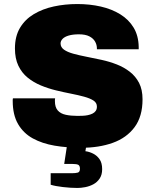

<svg xmlns="http://www.w3.org/2000/svg" viewBox="-20 -720 762 951"><path d="M383 12Q312 12 250.5 1.5Q189 -9 142.5 -34.5Q96 -60 69.5 -105.5Q43 -151 43 -220Q43 -222 43 -225.5Q43 -229 44 -233H253Q252 -229 252 -225.5Q252 -222 252 -219Q252 -189 266 -173Q280 -157 305.5 -151.5Q331 -146 363 -146Q375 -146 388.5 -146.5Q402 -147 414.5 -149.5Q427 -152 437.5 -157Q448 -162 454 -170.5Q460 -179 460 -192Q460 -211 443 -222Q426 -233 397 -241Q368 -249 332 -256Q296 -263 257 -272.5Q218 -282 182 -297Q146 -312 117 -335.5Q88 -359 71 -394.5Q54 -430 54 -480Q54 -540 79 -582Q104 -624 147.5 -650Q191 -676 246.5 -688Q302 -700 363 -700Q425 -700 479.5 -687.5Q534 -675 576 -649Q618 -623 642 -583Q666 -543 667 -488V-476H460V-480Q460 -498 451 -514Q442 -530 422.5 -540Q403 -550 371 -550Q341 -550 320.5 -544Q300 -538 290 -527.5Q280 -517 280 -505Q280 -486 297 -474Q314 -462 343 -454Q372 -446 408 -439Q444 -432 483 -423.5Q522 -415 558 -401Q594 -387 623 -364.5Q652 -342 669 -309Q686 -276 686 -228Q686 -143 646.5 -90Q607 -37 538.5 -12.5Q470 12 383 12ZM364 211Q330 211 291.5 206.5Q253 202 231 195V138H336Q354 138 365 135Q376 132 376 116Q376 101 368 96.5Q360 92 338 92H298L318 -39H414L403 29Q421 31 440.5 40.5Q460 50 473 68.5Q486 87 486 118Q486 146 473.5 164.5Q461 183 442 193Q423 203 402 207Q381 211 364 211Z"/></svg>

Font: Archivo SemiBold Black
Style: Regular
Weight: 900
Version: Version 2.001